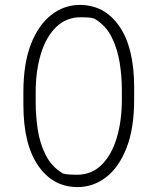

<svg xmlns="http://www.w3.org/2000/svg" viewBox="-20 -740 640 780"><path d="M304 -720Q405 -720 465 -633Q525 -546 525 -385V-335Q525 -218 494 -139Q463 -60 411 -20Q359 20 295 20Q195 20 135 -67Q75 -154 75 -315V-365Q75 -483 106 -561.5Q137 -640 189 -680Q241 -720 304 -720ZM309 -670Q249 -670 208 -630Q167 -590 146 -521Q125 -452 125 -365V-322Q125 -272 133 -216Q141 -160 165 -111.5Q189 -63 236 -35Q248 -32 262 -31Q276 -30 291 -30Q352 -30 392.5 -70Q433 -110 454 -179Q475 -248 475 -335V-378Q475 -428 466.5 -483.5Q458 -539 434.5 -587.5Q411 -636 364 -664Q352 -668 338.5 -669Q325 -670 309 -670Z"/></svg>

Font: Recursive Sn Csl St Lt
Style: Regular
Weight: 300
Version: Version 1.079;hotconv 1.0.112;makeotfexe 2.5.65598; ttfautoh